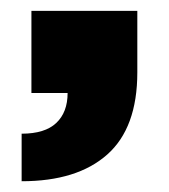

<svg xmlns="http://www.w3.org/2000/svg" viewBox="-20 -172 313 355"><path d="M105 0H38.1V-151.9H233.9V-38.1Q233.9 64.5 178.2 113.8Q122.6 163.1 20 163.1V75.2Q63 75.2 84 55.4Q105 35.6 105 0Z"/></svg>

Font: LT Superior Black
Style: Regular
Weight: 900
Designer: Daniel Lyons
Foundry: LyonsType
Version: Version 2.005